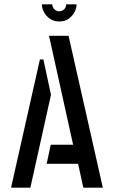

<svg xmlns="http://www.w3.org/2000/svg" viewBox="-20 -865 519 885"><path d="M253 -766Q229 -766 211 -778Q193 -790 183 -808.5Q173 -827 173 -845H221Q221 -832 230.5 -822.5Q240 -813 253 -813Q267 -813 276 -822.5Q285 -832 285 -845H333Q333 -827 323 -808.5Q313 -790 295.5 -778Q278 -766 253 -766ZM364 0 340 -110H195L214 -198H317L206 -700H296L454 0ZM31 0 164 -591H180L215 -428L120 0Z"/></svg>

Font: Stick No Bills Medium
Style: Regular
Weight: 500
Version: Version 2.000